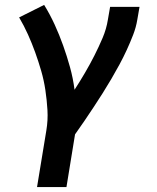

<svg xmlns="http://www.w3.org/2000/svg" viewBox="-20 -548 640 783"><path d="M131 215 169 -16Q176 -58 173.5 -99.5Q171 -141 165 -181Q159 -221 148 -259Q137 -297 123.5 -334.5Q110 -372 94 -407.5Q78 -443 58 -477L160 -528Q184 -489 203 -447.5Q222 -406 237.5 -362.5Q253 -319 265.5 -274Q278 -229 284 -182Q306 -216 326.5 -251Q347 -286 365 -321.5Q383 -357 398.5 -393.5Q414 -430 420 -468L429 -520H549L540 -468Q535 -437 523 -406Q511 -375 497 -344.5Q483 -314 467 -284.5Q451 -255 434 -226Q417 -197 399 -168.5Q381 -140 362.5 -112Q344 -84 325 -56Q306 -28 286 0L251 215Z"/></svg>

Font: Iosevka SS04 Extended Oblique
Style: Bold
Weight: 700
Width: 7
Italic angle: -9°
Monospace: yes
Designer: Belleve Invis
Foundry: Belleve Invis
Version: Version 19.0.0; ttfautohint (v1.8.4)